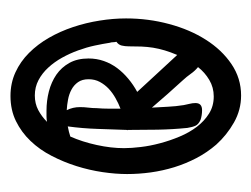

<svg xmlns="http://www.w3.org/2000/svg" viewBox="-77 -557 484 370"><g transform="rotate(-90 165.0 -372.0)"><path d="M166 -149.4Q138.2 -149.4 114 -163.1Q89.8 -176.8 71.3 -197.3Q56.2 -214.8 45.4 -235.4Q34.7 -255.9 27.8 -278.1Q21 -300.3 17.8 -323.2Q14.6 -346.2 14.6 -369.1Q14.6 -391.1 18.3 -416.3Q22 -441.4 29.8 -466.3Q37.6 -491.2 49.6 -514.4Q61.5 -537.6 78.4 -555.2Q95.2 -572.8 116.7 -583.3Q138.2 -593.8 165 -593.8Q189.9 -593.8 210.7 -584.2Q231.4 -574.7 248 -558.1Q264.6 -541.5 277.1 -519.8Q289.6 -498 297.9 -473.1Q306.2 -448.2 310.3 -422.1Q314.5 -396 314.5 -371.1Q314.5 -328.1 303.7 -288.1Q293 -248 273.4 -217.3Q253.9 -186.5 226.6 -168Q199.2 -149.4 166 -149.4ZM115.2 -523.4Q120.6 -524.4 126 -524.4Q131.3 -524.4 136.7 -524.4Q155.8 -524.4 173.8 -519.8Q191.9 -515.1 206.1 -505.4Q220.2 -495.6 228.8 -480.2Q237.3 -464.8 237.3 -443.4Q237.3 -427.7 232.4 -413.8Q227.5 -399.9 218.8 -388.2Q210 -376.5 198.2 -366.7Q186.5 -356.9 172.9 -349.6Q190.4 -330.6 208.5 -311Q226.6 -291.5 244.1 -272.5Q249.5 -285.2 252.9 -296.6Q256.3 -308.1 258.1 -319.1Q259.8 -330.1 260.3 -341.6Q260.7 -353 260.7 -366.2Q260.7 -373 262.2 -379.4Q263.7 -385.7 269.5 -389.6Q268.6 -393.6 268.6 -396.5Q268.6 -399.4 267.6 -402.3Q265.6 -415.5 262.2 -431.4Q258.8 -447.3 252.9 -463.4Q247.1 -479.5 238.8 -494.4Q230.5 -509.3 219.7 -521Q209 -532.7 195.6 -539.8Q182.1 -546.9 166 -546.9Q150.4 -546.9 137.9 -540.3Q125.5 -533.7 115.2 -523.4ZM137.7 -485.4Q143.6 -473.6 143.6 -460Q143.6 -451.7 142.6 -443.8Q141.6 -436 141.6 -427.7Q140.6 -416 140.6 -404.8Q140.6 -393.6 140.6 -381.8Q150.9 -385.7 160.9 -391.4Q170.9 -397 179 -404.5Q187 -412.1 192.1 -421.6Q197.3 -431.2 197.3 -443.4Q197.3 -455.6 191.7 -463.6Q186 -471.7 177.2 -476.3Q168.5 -481 158 -482.9Q147.5 -484.9 137.7 -485.4ZM151.4 -237.3Q151.4 -224.6 137.7 -224.6Q127.9 -224.6 119.1 -227.5Q110.4 -231.4 107.7 -237.3Q105 -243.2 103.5 -252.9Q100.6 -281.7 100.1 -310.5Q99.6 -339.4 99.6 -368.2L98.6 -369.1H99.6Q100.6 -397.9 101.6 -426.3Q102.5 -454.6 106.4 -483.4Q101.1 -482.4 96.2 -481.2Q91.3 -480 86.9 -478.5Q76.7 -455.6 70.6 -427.7Q64.5 -399.9 64.5 -375Q64.5 -360.8 66.7 -342.8Q68.8 -324.7 74 -305.4Q79.1 -286.1 86.9 -267.6Q94.7 -249 105.7 -234.6Q116.7 -220.2 131.1 -211.2Q145.5 -202.1 164.1 -202.1Q181.6 -202.1 196 -210.7Q210.4 -219.2 220.7 -232.4Q213.4 -238.3 207.8 -246.3Q202.1 -254.4 195.3 -261.7Q182.1 -276.4 168.9 -291Q155.8 -305.7 142.6 -321.3Q143.6 -305.7 144.3 -290.5Q145 -275.4 147.5 -259.8Q148.4 -254.4 149.9 -248.8Q151.4 -243.2 151.4 -237.3Z"/></g></svg>

Font: Just Another Hand
Style: Regular
Weight: 400
Designer: Astigmatic (AOETI)
Foundry: Astigmatic (AOETI)
Version: Version 1.001